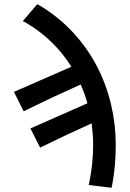

<svg xmlns="http://www.w3.org/2000/svg" viewBox="-20 -715 616 909"><path d="M124 -107 394 -226Q381 -272 362 -315Q297 -286 233 -256Q169 -226 106 -195L92 -188L46 -280L318 -399Q278 -463 224 -515.5Q170 -568 102 -608L88 -615L156 -695L168 -689Q259 -634 327 -560Q395 -486 439.5 -400Q484 -314 506 -219.5Q528 -125 528 -29Q528 19 524 66.5Q520 114 511 161L508 174L400 161L403 147Q412 103 416.5 59Q421 15 421 -30Q421 -55 419 -80.5Q417 -106 414 -131Q296 -78 184 -23L170 -16Z"/></svg>

Font: Codetta
Style: Bold
Weight: 700
Designer: Ulrich Proeller
Foundry: PROSA GmbH
Version: Version 2.00;September 29, 2018;FontCreator 11.5.0.2427 64-b